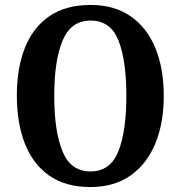

<svg xmlns="http://www.w3.org/2000/svg" viewBox="-20 -745 729 775"><path d="M345 10Q245 10 179 -36Q113 -82 80.5 -165Q48 -248 48 -359Q48 -470 80.5 -552Q113 -634 179 -679.5Q245 -725 346 -725Q441 -725 507 -679.5Q573 -634 607 -551.5Q641 -469 641 -358Q641 -247 606.5 -164.5Q572 -82 506 -36Q440 10 345 10ZM345 -53Q425 -53 457.5 -133.5Q490 -214 490 -358Q490 -502 458 -582Q426 -662 346 -662Q267 -662 233 -582Q199 -502 199 -358Q199 -214 232.5 -133.5Q266 -53 345 -53Z"/></svg>

Font: Noto Serif Hebrew Condensed
Style: Bold
Weight: 700
Width: 3
Designer: Monotype Design Team
Foundry: Monotype Imaging Inc.
Version: Version 2.004; ttfautohint (v1.8.4.7-5d5b)